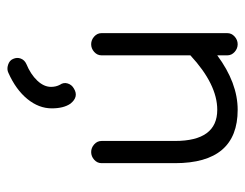

<svg xmlns="http://www.w3.org/2000/svg" viewBox="-94 -348 683 536"><g transform="rotate(90 248.0 -79.5)"><path d="M72 -21V-372Q72 -384 81.5 -392.5Q91 -401 103 -401Q115 -401 124.5 -392.5Q134 -384 134 -372V-344Q211 -401 286 -401Q435 -401 435 -226V-21Q435 -9 425.5 -0.5Q416 8 404 8Q392 8 382.5 -0.5Q373 -9 373 -21V-226Q373 -344 286 -344Q215 -344 134 -269V-21Q134 -9 124.5 -0.5Q115 8 103 8Q91 8 81.5 -0.5Q72 -9 72 -21ZM183 239Q173 244 160.5 240Q148 236 144 226Q139 215 143 204.5Q147 194 158 189Q187 177 204.5 158.5Q222 140 222 120Q222 106 216 95Q209 85 212.5 73.5Q216 62 227 56Q250 42 269 66Q282 85 282 118Q282 154 256 186Q230 218 183 239Z"/></g></svg>

Font: Hoogli Medium
Style: Regular
Weight: 500
Designer: Anand Singh Naorem
Foundry: Brand New Type
Version: Version 1.00 b007